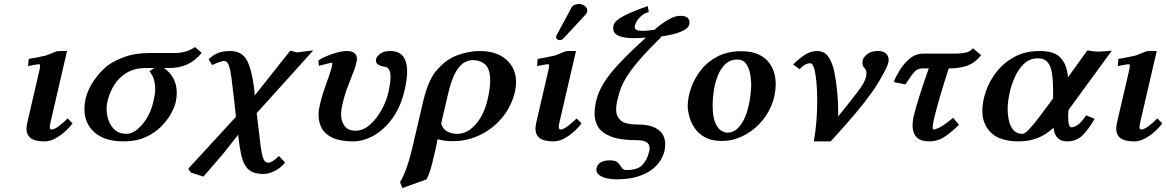

<svg xmlns="http://www.w3.org/2000/svg" viewBox="-20 -703 5898 971"><path d="M319 -445 235 -83Q232 -70 232 -61Q232 -48 240 -48Q254 -48 276 -64Q298 -80 322 -104L347 -79Q321 -44 281.5 -16Q242 12 205 12Q157 12 135.5 -4.5Q114 -21 114 -52Q114 -60 115.5 -67.5Q117 -75 118 -83L177 -337Q183 -363 183 -371Q183 -378 178 -378Q171 -378 160 -376Q149 -374 122 -369L125 -405Q139 -407 166.5 -412.5Q194 -418 212 -422Q220 -425 230 -429Q240 -433 247 -436Q256 -440 263.5 -442.5Q271 -445 282 -445Z M521 -369Q555 -395 609.5 -415Q664 -435 740 -435H870Q892 -435 918.5 -442.5Q945 -450 966 -465L1000 -436Q970 -398 929.5 -378.5Q889 -359 835 -359H809Q839 -339 856.5 -307Q874 -275 874 -233Q874 -210 868 -184Q863 -162 845.5 -129.5Q828 -97 796.5 -64.5Q765 -32 717.5 -10Q670 12 605 12Q510 12 458.5 -33Q407 -78 407 -151Q407 -178 413 -205Q424 -249 452.5 -292Q481 -335 521 -369ZM620 -26Q646 -26 673 -47.5Q700 -69 722.5 -105.5Q745 -142 755 -187Q759 -203 762 -219.5Q765 -236 765 -254Q765 -276 759 -298.5Q753 -321 736 -343Q743 -347 751 -352.5Q759 -358 758 -359H718Q662 -359 622.5 -336Q583 -313 558.5 -274.5Q534 -236 523 -189Q521 -181 520 -171.5Q519 -162 519 -151Q519 -122 529.5 -93Q540 -64 562 -45Q584 -26 620 -26Z M1158 -247Q1151 -318 1142 -356.5Q1133 -395 1113 -395Q1109 -395 1094 -390.5Q1079 -386 1053 -374L1035 -403Q1056 -424 1081.5 -434.5Q1107 -445 1144 -445Q1206 -445 1230.5 -394.5Q1255 -344 1265 -256Q1267 -243 1267 -240.5Q1267 -238 1267 -236Q1267 -234 1268 -220Q1312 -276 1358.5 -334Q1405 -392 1448 -447L1482 -438Q1499 -440 1524.5 -443.5Q1550 -447 1564 -448L1458 -330L1278 -131Q1282 -103 1285 -73.5Q1288 -44 1292 -15Q1298 43 1304 72Q1310 101 1318 110.5Q1326 120 1338 120Q1345 120 1358 112.5Q1371 105 1391 86L1422 119Q1399 147 1368.5 162Q1338 177 1313 177Q1266 177 1241 157.5Q1216 138 1204.5 97Q1193 56 1186 -9L1185 -22Q1166 2 1147 26Q1128 50 1109 74L1009 190L946 170L932 151L945 136L1173 -112Q1167 -180 1158 -247Z M2027 -250Q2007 -163 1964.5 -104.5Q1922 -46 1869.5 -17Q1817 12 1766 12Q1701 12 1662.5 -6Q1624 -24 1607.5 -54Q1591 -84 1591 -121Q1591 -135 1593 -148.5Q1595 -162 1598 -175Q1606 -209 1615.5 -237.5Q1625 -266 1634 -291Q1641 -310 1647 -327.5Q1653 -345 1657 -361Q1663 -386 1659 -386Q1656 -386 1639.5 -382Q1623 -378 1608 -374Q1593 -370 1593 -370L1590 -397Q1604 -407 1629 -418Q1654 -429 1683 -437Q1712 -445 1735 -445Q1758 -445 1771.5 -435Q1785 -425 1785 -406Q1785 -403 1785 -400Q1785 -397 1784 -394Q1779 -369 1770 -345.5Q1761 -322 1751 -297Q1741 -272 1730.5 -242.5Q1720 -213 1711 -172Q1705 -148 1705 -125Q1705 -91 1722 -66.5Q1739 -42 1779 -42Q1816 -42 1850 -71.5Q1884 -101 1909 -146Q1934 -191 1945 -238Q1950 -262 1952.5 -280Q1955 -298 1955 -312Q1955 -338 1948 -350Q1941 -362 1931 -364Q1924 -365 1912 -368Q1900 -371 1890.5 -378Q1881 -385 1881 -397Q1881 -402 1882 -405Q1886 -419 1904 -432Q1922 -445 1953 -445Q1998 -445 2018.5 -418Q2039 -391 2039 -341Q2039 -303 2027 -250Z M2137 204 2015 248 2003 218Q2018 195 2036 146Q2054 97 2075 3L2119 -186Q2135 -253 2153 -291Q2171 -329 2190.5 -350Q2210 -371 2227 -386Q2267 -418 2316.5 -431.5Q2366 -445 2406 -445Q2492 -445 2541 -401Q2590 -357 2590 -288Q2590 -277 2588.5 -265.5Q2587 -254 2585 -242Q2567 -165 2519.5 -108Q2472 -51 2407 -20Q2342 11 2269 11Q2246 11 2227 8Q2208 5 2193 1Q2191 9 2189.5 18Q2188 27 2186 36Q2184 48 2180.5 62Q2177 76 2174 87Q2167 122 2157.5 153Q2148 184 2137 204ZM2446 -200Q2459 -255 2459 -295Q2459 -354 2434 -376.5Q2409 -399 2371 -399Q2351 -399 2328.5 -387Q2306 -375 2285 -339Q2264 -303 2247 -232L2211 -79Q2218 -51 2241 -38.5Q2264 -26 2292 -26Q2344 -26 2386 -74.5Q2428 -123 2446 -200Z M2909 -683Q2923 -683 2936.5 -673.5Q2950 -664 2950 -650V-646Q2948 -636 2941 -629L2828 -507Q2824 -503 2818.5 -501.5Q2813 -500 2810 -500Q2805 -500 2798.5 -504Q2792 -508 2792 -513Q2792 -519 2795 -525L2872 -668Q2877 -676 2889 -679.5Q2901 -683 2909 -683ZM2893 -445 2809 -83Q2806 -70 2806 -61Q2806 -48 2814 -48Q2828 -48 2850 -64Q2872 -80 2896 -104L2921 -79Q2895 -44 2855.5 -16Q2816 12 2779 12Q2731 12 2709.5 -4.5Q2688 -21 2688 -52Q2688 -60 2689.5 -67.5Q2691 -75 2692 -83L2751 -337Q2757 -363 2757 -371Q2757 -378 2752 -378Q2745 -378 2734 -376Q2723 -374 2696 -369L2699 -405Q2713 -407 2740.5 -412.5Q2768 -418 2786 -422Q2794 -425 2804 -429Q2814 -433 2821 -436Q2830 -440 2837.5 -442.5Q2845 -445 2856 -445Z M3261 -642 3245 -637Q3244 -637 3232.5 -629.5Q3221 -622 3208.5 -607.5Q3196 -593 3190 -570V-566Q3190 -547 3229 -547Q3244 -547 3262 -549Q3280 -551 3303 -554L3290 -553Q3327 -585 3360.5 -604Q3394 -623 3419 -623Q3445 -623 3456 -614Q3467 -605 3467 -591Q3467 -588 3466.5 -585Q3466 -582 3465 -578Q3460 -557 3419.5 -541Q3379 -525 3311 -517L3326 -518Q3261 -454 3220 -407Q3179 -360 3156 -325Q3133 -290 3121.5 -261Q3110 -232 3104 -203Q3096 -173 3096 -149Q3096 -115 3119 -94Q3142 -73 3209 -73Q3274 -73 3309 -47Q3344 -21 3344 26Q3344 45 3340 62Q3335 83 3320 108Q3305 133 3277 154.5Q3249 176 3204.5 190Q3160 204 3095 204Q3073 204 3050 199Q3027 194 3011.5 183Q2996 172 2996 155Q2996 149 2997 146Q3001 129 3017.5 118.5Q3034 108 3062 108Q3089 108 3099 115Q3109 122 3115 132Q3121 142 3128.5 149.5Q3136 157 3148 157Q3204 157 3228.5 131.5Q3253 106 3263 63Q3265 58 3265 54Q3265 50 3265 46Q3265 6 3203 6Q3118 6 3071 -12Q3024 -30 3005.5 -60.5Q2987 -91 2987 -129Q2987 -158 2995 -193Q3006 -239 3033.5 -283.5Q3061 -328 3112.5 -383Q3164 -438 3247 -513Q3211 -510 3186 -510Q3138 -510 3109.5 -521.5Q3081 -533 3081 -561Q3081 -564 3081.5 -567.5Q3082 -571 3083 -575Q3089 -599 3135.5 -623Q3182 -647 3256 -672Z M3458 -165Q3458 -210 3475 -258.5Q3492 -307 3525.5 -349.5Q3559 -392 3610 -418Q3661 -444 3728 -444Q3780 -444 3814 -428.5Q3848 -413 3867.5 -388.5Q3887 -364 3895 -335Q3903 -306 3903 -279Q3903 -220 3880.5 -167.5Q3858 -115 3819 -75Q3780 -35 3731.5 -12.5Q3683 10 3632 10Q3578 10 3544 -9.5Q3510 -29 3491.5 -57.5Q3473 -86 3465.5 -115.5Q3458 -145 3458 -165ZM3584 -173Q3584 -112 3597.5 -81.5Q3611 -51 3628.5 -41.5Q3646 -32 3657 -32Q3686 -32 3707 -50.5Q3728 -69 3742 -98Q3756 -127 3764 -160Q3772 -193 3775.5 -223Q3779 -253 3779 -272Q3779 -303 3773 -332.5Q3767 -362 3752 -382Q3737 -402 3709 -402Q3673 -402 3648.5 -379Q3624 -356 3610 -320Q3596 -284 3590 -245Q3584 -206 3584 -173Z M4420 -445Q4448 -445 4461 -432Q4474 -419 4474 -401Q4474 -398 4474 -395Q4474 -392 4473 -388Q4470 -376 4462.5 -359.5Q4455 -343 4444 -324Q4421 -281 4389 -235.5Q4357 -190 4307.5 -131Q4258 -72 4181 12H4096Q4104 -32 4108.5 -86.5Q4113 -141 4113 -193Q4113 -244 4109 -287Q4105 -330 4097.5 -356.5Q4090 -383 4078 -383Q4063 -383 4049.5 -375Q4036 -367 4024 -353L3991 -377Q4017 -403 4047.5 -424Q4078 -445 4112 -445Q4150 -445 4170 -415Q4190 -385 4199.5 -339Q4209 -293 4213 -246Q4216 -220 4217.5 -191Q4219 -162 4219 -135Q4219 -129 4219 -123.5Q4219 -118 4218 -113Q4283 -193 4318 -239.5Q4353 -286 4358 -309Q4362 -322 4362 -333Q4362 -344 4358.5 -350Q4355 -356 4351 -360Q4342 -369 4342 -385Q4342 -389 4342.5 -393Q4343 -397 4344 -401Q4347 -414 4366.5 -429.5Q4386 -445 4420 -445Z M4651 -432H4816Q4838 -432 4862.5 -436.5Q4887 -441 4900 -459L4942 -424Q4912 -386 4873 -371.5Q4834 -357 4781 -357H4778Q4752 -277 4733.5 -213Q4715 -149 4705 -109Q4701 -90 4699 -78Q4697 -66 4697 -58Q4697 -48 4701 -48Q4709 -48 4730 -57.5Q4751 -67 4800 -107L4830 -72Q4796 -38 4759.5 -13Q4723 12 4679 12Q4595 12 4595 -70Q4595 -80 4596.5 -90.5Q4598 -101 4600 -112Q4609 -151 4629 -214.5Q4649 -278 4677 -357H4644Q4621 -357 4605 -340Q4589 -323 4559 -276L4500 -288Q4510 -315 4530.5 -348.5Q4551 -382 4581 -407Q4611 -432 4651 -432Z M5238 -445Q5315 -445 5346 -408.5Q5377 -372 5381 -312L5479 -448Q5502 -444 5514 -443Q5526 -442 5535 -442Q5546 -442 5563.5 -443.5Q5581 -445 5603 -447L5384 -147Q5383 -138 5382.5 -129Q5382 -120 5382 -112Q5382 -59 5399 -59Q5410 -59 5428.5 -70Q5447 -81 5473 -120L5516 -102Q5480 -41 5450.5 -14.5Q5421 12 5377 12Q5315 12 5308 -57Q5268 -20 5225 -4Q5182 12 5133 12Q5039 12 4993.5 -30.5Q4948 -73 4948 -143Q4948 -188 4965.5 -240Q4983 -292 5019 -338.5Q5055 -385 5109.5 -415Q5164 -445 5238 -445ZM5306 -206V-241Q5306 -290 5301 -327.5Q5296 -365 5279.5 -386.5Q5263 -408 5229 -408Q5188 -408 5159 -380.5Q5130 -353 5111.5 -311.5Q5093 -270 5084.5 -227Q5076 -184 5076 -152Q5076 -120 5083 -91Q5090 -62 5106.5 -44Q5123 -26 5150 -26Q5163 -26 5184.5 -49Q5206 -72 5233 -107.5Q5260 -143 5287 -180Z M5830 -445 5746 -83Q5743 -70 5743 -61Q5743 -48 5751 -48Q5765 -48 5787 -64Q5809 -80 5833 -104L5858 -79Q5832 -44 5792.5 -16Q5753 12 5716 12Q5668 12 5646.5 -4.5Q5625 -21 5625 -52Q5625 -60 5626.5 -67.5Q5628 -75 5629 -83L5688 -337Q5694 -363 5694 -371Q5694 -378 5689 -378Q5682 -378 5671 -376Q5660 -374 5633 -369L5636 -405Q5650 -407 5677.5 -412.5Q5705 -418 5723 -422Q5731 -425 5741 -429Q5751 -433 5758 -436Q5767 -440 5774.5 -442.5Q5782 -445 5793 -445Z"/></svg>

Font: Libertinus Serif Semibold Italic
Style: Regular
Weight: 600
Italic angle: -11.5°
Designer: Philipp H. Poll, Khaled Hosny
Foundry: Caleb Maclennan
Version: Version 7.051;RELEASE